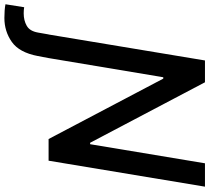

<svg xmlns="http://www.w3.org/2000/svg" viewBox="-161 -707 973 893"><g transform="rotate(90 325.5 -260.5)"><path d="M39.1 0H39.4L160.2 -727.3H261.7L543 -193.2H549.7L638.5 -727.3H747.2L626.4 0H525.6L244.7 -533.4H238.3L149.1 0L139.6 50.1Q123.2 136.4 74 171Q24.9 205.6 -37.6 205.6Q-54 205.6 -71.6 204.4Q-89.1 203.1 -101.2 200.6L-87.4 113.6Q-74.9 115.8 -58.9 115.8Q-25.9 115.8 -1.1 101.7Q23.8 87.7 30.5 49Z"/></g></svg>

Font: Inter UI Medium
Style: Italic
Weight: 500
Italic angle: 9.39999°
Designer: Rasmus Andersson
Foundry: rsms
Version: 3.2;8d6f07862